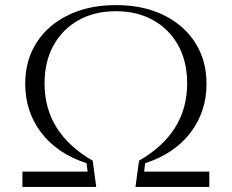

<svg xmlns="http://www.w3.org/2000/svg" viewBox="-20 -734 910 754"><path d="M68 0V-60H324L320 -93Q204 -131 141.5 -213.5Q79 -296 79 -405Q79 -497 123.5 -566.5Q168 -636 248.5 -675Q329 -714 435 -714Q542 -714 622 -675Q702 -636 746.5 -566.5Q791 -497 791 -405Q791 -296 728.5 -213.5Q666 -131 550 -93L546 -60H802V0H512L526 -103Q715 -212 715 -406Q715 -492 680 -555.5Q645 -619 582 -654.5Q519 -690 435 -690Q351 -690 288 -654.5Q225 -619 190 -555.5Q155 -492 155 -406Q155 -212 344 -103L358 0Z"/></svg>

Font: Aboreto
Style: Regular
Weight: 400
Designer: Dominik Jáger
Foundry: Dominik Jáger
Version: Version 1.001; ttfautohint (v1.8.4.7-5d5b)